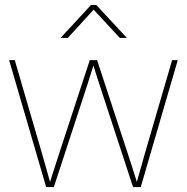

<svg xmlns="http://www.w3.org/2000/svg" viewBox="-20 -760 759 780"><path d="M17.1 -515.6H40L149.4 -140.6Q157.7 -111.8 161.6 -97.9Q165.5 -84 173.3 -56.2L187 -7.8H179.2L192.9 -51.3Q207.5 -96.2 221.7 -140.6L344.7 -515.6H374.5L497.6 -140.6Q504.9 -118.7 512 -96.7Q519 -74.7 525.9 -52.7L540 -7.8H532.2L545.9 -56.2Q558.1 -98.6 569.8 -140.6L679.2 -515.6H702.1L551.8 0H520.5L382.3 -421.9Q373 -451.2 363.8 -480Q359.4 -494.1 355 -507.8H364.3Q357.4 -485.8 355 -479.5Q348.6 -460 345.7 -450.4Q342.8 -440.9 336.9 -421.9L198.7 0H167.5ZM226.6 -606V-606.4L349.6 -739.7H371.1L495.1 -606.4V-606H466.8L360.4 -720.7L255.4 -606Z"/></svg>

Font: Intratopia Thin
Style: Regular
Weight: 100
Designer: Rasmus Andersson
Foundry: rsms
Version: Version 3.000;Glyphs 3.2.3 (3260)